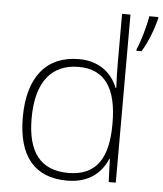

<svg xmlns="http://www.w3.org/2000/svg" viewBox="-54 -808 735 865"><g transform="rotate(5 313.5 -375.0)"><path d="M281 10C382 10 437 -42 463 -105H465L469 0H501V-760H463V-544C463 -506 464 -464 466 -425H463C438 -489 381 -540 288 -540C141 -540 58 -440 58 -257C58 -83 133 10 281 10ZM627 -753V-760H586C580 -717 557 -639 542 -607V-600H565C593 -646 615 -705 627 -753ZM284 -25C158 -25 98 -103 98 -256C98 -420 166 -505 290 -505C409 -505 463 -421 463 -266V-260C463 -111 413 -25 284 -25Z"/></g></svg>

Font: Noto Sans Sinhala ExtraLight
Style: Regular
Weight: 200
Designer: Jelle Bosma - Monotype Design Team
Foundry: Monotype Imaging Inc.
Version: Version 2.006